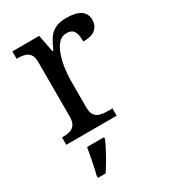

<svg xmlns="http://www.w3.org/2000/svg" viewBox="-188 -640 846 954"><g transform="rotate(-30 235.5 -162.5)"><path d="M33 0V-42H36Q59 -42 77.5 -47Q96 -52 107 -67.5Q118 -83 118 -114V-426Q118 -456 106.5 -470.5Q95 -485 76.5 -489.5Q58 -494 36 -494H33V-536H187L206 -437H211Q224 -467 239 -492Q254 -517 279 -531.5Q304 -546 348 -546Q403 -546 429.5 -527Q456 -508 456 -473Q456 -442 434.5 -422Q413 -402 363 -402Q363 -430 358 -447Q353 -464 341.5 -472Q330 -480 310 -480Q282 -480 263 -458Q244 -436 233 -402Q222 -368 217 -331.5Q212 -295 212 -266V-109Q212 -80 223.5 -65.5Q235 -51 253.5 -46.5Q272 -42 294 -42H322V0ZM87 208Q93 186 98 161Q103 136 108 110.5Q113 85 117 61H214V71Q205 92 191 119Q177 146 161 173Q145 200 131 221H87Z"/></g></svg>

Font: Noto Serif Thai
Style: Regular
Weight: 400
Designer: Monotype Design Team
Foundry: Monotype Imaging Inc.
Version: Version 2.001